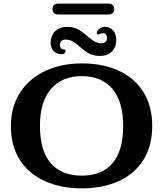

<svg xmlns="http://www.w3.org/2000/svg" viewBox="-20 -1027 898 1057"><path d="M40 -334Q40 -441 91.5 -519Q143 -597 231.5 -637.5Q320 -678 430 -678Q547 -678 634.5 -637.5Q722 -597 770 -519.5Q818 -442 818 -334Q818 -222 768 -144.5Q718 -67 630.5 -28.5Q543 10 430 10Q318 10 230 -28.5Q142 -67 91 -144Q40 -221 40 -334ZM430 -60Q540 -60 599 -128Q658 -196 658 -334Q658 -469 598 -538.5Q538 -608 430 -608Q323 -608 261.5 -538Q200 -468 200 -334Q200 -196 260 -128Q320 -60 430 -60ZM420 -769Q398 -789 380.5 -799Q363 -809 340 -809Q326 -809 318 -801.5Q310 -794 310 -781Q310 -769 315.5 -762Q321 -755 331 -755Q341 -755 341 -745Q341 -738 335 -733.5Q329 -729 319 -729Q292 -729 275.5 -746Q259 -763 259 -791Q259 -831 283.5 -855Q308 -879 349 -879Q384 -879 407.5 -866.5Q431 -854 460 -829Q483 -809 500 -799Q517 -789 539 -789Q553 -789 561 -796.5Q569 -804 569 -817Q569 -829 563.5 -836.5Q558 -844 549 -844Q540 -844 527 -839L521 -837Q513 -837 513 -847Q513 -853 516 -857Q522 -867 533.5 -873Q545 -879 558 -879Q586 -879 603 -859Q620 -839 620 -807Q620 -767 595.5 -743Q571 -719 531 -719Q496 -719 472.5 -731.5Q449 -744 420 -769ZM269 -977Q269 -991 277.5 -999Q286 -1007 300 -1007H579Q592 -1007 600.5 -999Q609 -991 609 -977Q609 -964 600.5 -955.5Q592 -947 579 -947H300Q286 -947 277.5 -955Q269 -963 269 -977Z"/></svg>

Font: Raigarh
Style: Bold
Weight: 700
Designer: jaikishan Patel
Foundry: MagicType
Version: Version 1.000